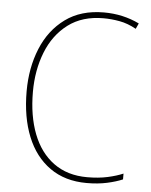

<svg xmlns="http://www.w3.org/2000/svg" viewBox="-53 -768 646 822"><g transform="rotate(5 270.5 -357.0)"><path d="M361 -699Q270 -699 209 -653Q148 -607 117.5 -529.5Q87 -452 87 -359Q87 -256 117 -178.5Q147 -101 206 -58Q265 -15 350 -15Q399 -15 437.5 -23.5Q476 -32 504 -44V-19Q476 -7 437 1.5Q398 10 350 10Q257 10 192 -36Q127 -82 93.5 -165Q60 -248 60 -359Q60 -460 94 -543Q128 -626 195 -675Q262 -724 361 -724Q443 -724 513 -690L502 -666Q466 -686 430.5 -692.5Q395 -699 361 -699Z"/></g></svg>

Font: Noto Sans Telugu SemiCondensed Thin
Style: Regular
Weight: 100
Width: 4
Designer: Jelle Bosma - Monotype Design Team
Foundry: Monotype Imaging Inc.
Version: Version 2.005; ttfautohint (v1.8.4.7-5d5b)